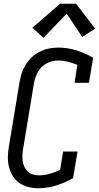

<svg xmlns="http://www.w3.org/2000/svg" viewBox="-20 -997 528 1025"><path d="M185 8Q158 8 132 1.5Q106 -5 84.5 -19.5Q63 -34 49 -56Q35 -78 28.5 -103.5Q22 -129 22 -156.5Q22 -184 27 -212L85 -562Q89 -586 97 -609.5Q105 -633 119 -654.5Q133 -676 152 -693.5Q171 -711 194 -722Q217 -733 241.5 -738Q266 -743 290 -743Q341 -743 388 -728Q435 -713 477 -689L455 -555H378L393 -651Q369 -660 343.5 -667Q318 -674 291 -674Q267 -674 243 -665Q219 -656 201.5 -638Q184 -620 174.5 -597Q165 -574 161 -551L103 -200Q100 -184 99.5 -167Q99 -150 101.5 -134.5Q104 -119 111 -104.5Q118 -90 129.5 -80Q141 -70 157 -65.5Q173 -61 189 -61Q217 -61 245 -69Q273 -77 301 -90L317 -188H394L370 -46Q326 -21 279 -6.5Q232 8 185 8ZM212 -795 153 -849 301 -977H386L488 -844L419 -800L336 -924Z"/></svg>

Font: Iosevka QP
Style: Italic
Weight: 400
Italic angle: -9°
Designer: Belleve Invis
Foundry: Belleve Invis
Version: Version 20.0.0; ttfautohint (v1.8.4)